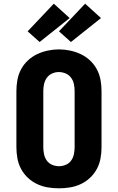

<svg xmlns="http://www.w3.org/2000/svg" viewBox="-20 -1014 640 1042"><path d="M300 8Q270 8 239.5 3Q209 -2 181.5 -15Q154 -28 131.5 -49Q109 -70 94.5 -97Q80 -124 74.5 -154.5Q69 -185 69 -215V-520Q69 -550 74.5 -580.5Q80 -611 94.5 -638Q109 -665 131.5 -686Q154 -707 181.5 -720Q209 -733 239.5 -739.5Q270 -746 300 -746Q330 -746 360.5 -739.5Q391 -733 418.5 -720Q446 -707 468.5 -686Q491 -665 505.5 -638Q520 -611 525.5 -580.5Q531 -550 531 -520V-215Q531 -185 525.5 -154.5Q520 -124 505.5 -97Q491 -70 468.5 -49Q446 -28 418.5 -15Q391 -2 360.5 3Q330 8 300 8ZM300 -112Q319 -112 337 -119.5Q355 -127 366 -142.5Q377 -158 381 -177Q385 -196 385 -215V-520Q385 -539 381 -558Q377 -577 365.5 -592.5Q354 -608 336 -615.5Q318 -623 299 -623Q280 -623 262.5 -615Q245 -607 234 -591.5Q223 -576 219 -557.5Q215 -539 215 -520V-215Q215 -196 219 -177Q223 -158 234 -142.5Q245 -127 263 -119.5Q281 -112 300 -112ZM365 -786 300 -844 442 -994 528 -916ZM195 -786 130 -844 272 -994 358 -916Z"/></svg>

Font: Iosevka Custom Heavy Extended
Style: Regular
Weight: 900
Width: 7
Monospace: yes
Designer: Belleve Invis
Foundry: Belleve Invis
Version: Version 11.2.4; ttfautohint (v1.8.4)